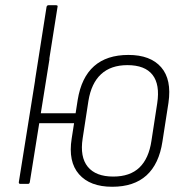

<svg xmlns="http://www.w3.org/2000/svg" viewBox="-20 -703 708 734"><path d="M114 -397 158 -677Q160 -683 165 -683H194Q202 -683 200 -677L156 -399ZM409 11Q324 11 282 -37Q240 -85 254 -173L277 -321Q291 -407 339.5 -450Q388 -493 471 -493Q555 -493 596 -446Q637 -399 624 -310L601 -162Q588 -76 540 -32.5Q492 11 409 11ZM58 0Q51 0 52 -7L127 -476Q128 -482 134 -482H163Q170 -482 169 -476L136 -270H285L278 -232H130L94 -7Q93 0 87 0ZM413 -28Q477 -28 513 -62.5Q549 -97 559 -165L581 -308Q592 -380 563 -417Q534 -454 467 -454Q404 -454 366.5 -419.5Q329 -385 318 -317L296 -174Q285 -103 315.5 -65.5Q346 -28 413 -28Z"/></svg>

Font: Sofia Sans Semi Condensed ExtraLight
Style: Italic
Weight: 250
Italic angle: -9°
Version: Version 4.100